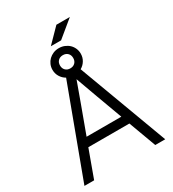

<svg xmlns="http://www.w3.org/2000/svg" viewBox="-231 -1112 1112 1235"><g transform="rotate(-30 325.0 -494.0)"><path d="M476 -203H171L97 0H25L271 -662Q248 -675 234 -698Q220 -721 220 -749Q220 -770 228 -788.5Q236 -807 250 -820.5Q264 -834 283 -842Q302 -850 325 -850Q347 -850 366.5 -842Q386 -834 400 -820.5Q414 -807 422 -788.5Q430 -770 430 -749Q430 -721 416 -698Q402 -675 379 -662L625 0H551ZM195 -267H453L382 -460L324 -620L266 -460ZM387 -988H487L363 -886H287ZM325 -700Q347 -700 360.5 -713.5Q374 -727 374 -749Q374 -771 360.5 -784.5Q347 -798 325 -798Q303 -798 289.5 -784.5Q276 -771 276 -749Q276 -727 289.5 -713.5Q303 -700 325 -700Z"/></g></svg>

Font: PT Root UI Web
Style: Regular
Weight: 400
Designer: Vitaly Kuzmin
Foundry: ParaType Ltd.
Version: Version 1.000W